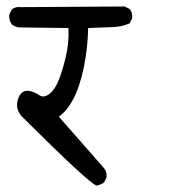

<svg xmlns="http://www.w3.org/2000/svg" viewBox="-20 -576 540 601"><path d="M282.2 4.9Q259.8 -1 46.9 -212.9Q31.2 -232.4 33.7 -252.9Q36.1 -273.4 46.9 -284.2Q57.6 -294.9 73.7 -291Q89.8 -287.1 103.5 -277.8Q117.2 -268.6 134.8 -282.2Q152.3 -295.9 164.1 -325.7Q175.8 -355.5 186 -398.4Q196.3 -441.4 194.3 -488.3L39.1 -490.2Q26.4 -492.2 16.6 -500Q7.8 -512.7 8.8 -529.3L16.6 -545.9Q27.3 -555.7 44.9 -553.7L370.1 -555.7L385.7 -547.9Q395.5 -537.1 393.6 -518.6L385.7 -502.9Q362.3 -492.2 333.5 -491.2Q304.7 -490.2 255.9 -488.3Q254.9 -425.8 242.2 -364.7Q229.5 -303.7 209.5 -266.1Q189.5 -228.5 164.1 -210.9L304.7 -50.8Q315.4 -38.1 313.5 -20.5L305.7 -4.9Q294.9 2.9 282.2 4.9Z"/></svg>

Font: NaikaiFont
Style: Regular
Weight: 400
Version: Version 1.67